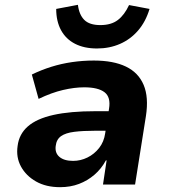

<svg xmlns="http://www.w3.org/2000/svg" viewBox="-20 -765 700 796"><path d="M229 11Q171 11 129.5 -12.5Q88 -36 67 -74.5Q46 -113 53 -160Q59 -209 95.5 -241Q132 -273 201.5 -288.5Q271 -304 376 -304H450L438 -223H376Q324 -223 288 -218.5Q252 -214 233 -200.5Q214 -187 211 -160Q207 -131 226.5 -114.5Q246 -98 283 -98Q314 -98 342.5 -112Q371 -126 391 -151.5Q411 -177 416 -212L432 -314Q440 -362 413.5 -382.5Q387 -403 329 -403Q289 -403 241.5 -392Q194 -381 140 -355L112 -456Q151 -475 192.5 -488Q234 -501 278.5 -507.5Q323 -514 369 -514Q450 -514 502 -489Q554 -464 575.5 -413Q597 -362 585 -284L540 0H407L422 -100H419Q400 -65 371.5 -40.5Q343 -16 307.5 -2.5Q272 11 229 11ZM382 -564Q329 -564 291 -583.5Q253 -603 233 -640Q213 -677 213 -728L303 -745Q308 -704 329.5 -682.5Q351 -661 396 -661Q441 -661 468.5 -682Q496 -703 515 -744L600 -728Q584 -675 552.5 -638.5Q521 -602 477.5 -583Q434 -564 382 -564Z"/></svg>

Font: Nunito Sans 7pt ExtraBold
Style: Italic
Weight: 800
Italic angle: -9°
Designer: Vernon Adams
Foundry: Vernon Adams
Version: Version 3.101;gftools[0.9.27]